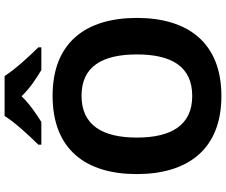

<svg xmlns="http://www.w3.org/2000/svg" viewBox="-94 -973 984 836"><g transform="rotate(-90 398.0 -555.0)"><path d="M485 -1027H311C283 -982 223 -917 186 -880V-867H285C320 -889 362 -917 397 -953C431 -917 476 -888 511 -867H610V-880C574 -916 513 -982 485 -1027ZM738 -451C738 -673 631 -818 399 -818C165 -818 58 -673 58 -452C58 -230 165 -83 398 -83C631 -83 738 -230 738 -451ZM217 -451C217 -601 271 -692 399 -692C527 -692 579 -601 579 -451C579 -301 527 -210 398 -210C271 -210 217 -301 217 -451Z"/></g></svg>

Font: Noto Sans Kannada UI
Style: Bold
Weight: 700
Designer: Jelle Bosma - Monotype Design Team
Foundry: Monotype Imaging Inc.
Version: Version 2.005